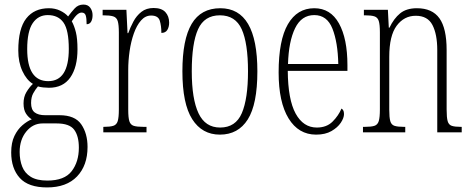

<svg xmlns="http://www.w3.org/2000/svg" viewBox="-20 -579 2064 840"><path d="M186 241Q104 241 66.5 199.5Q29 158 29 88Q29 45 43 16Q57 -13 78 -31Q99 -49 119 -57Q105 -65 94 -81.5Q83 -98 83 -127Q83 -155 95.5 -176Q108 -197 124 -212Q96 -229 78 -268Q60 -307 60 -358Q60 -454 95 -498.5Q130 -543 194 -543Q221 -543 243 -532.5Q265 -522 278 -507Q291 -525 306.5 -542Q322 -559 345 -559Q365 -559 375 -545Q385 -531 385 -513Q385 -495 378.5 -484Q372 -473 359 -473Q359 -499 355 -511.5Q351 -524 337 -524Q328 -524 318 -515.5Q308 -507 294 -486Q305 -466 312 -438Q319 -410 319 -363Q319 -285 287.5 -240Q256 -195 194 -195Q183 -195 169 -196.5Q155 -198 146 -201Q135 -188 125.5 -171Q116 -154 116 -128Q116 -99 132 -87Q148 -75 177 -75H240Q308 -75 335.5 -35Q363 5 363 64Q363 145 317 193Q271 241 186 241ZM191 -224Q281 -224 281 -365Q281 -447 258 -480Q235 -513 189 -513Q147 -513 123 -477.5Q99 -442 99 -364Q99 -224 191 -224ZM187 211Q262 211 293.5 170Q325 129 325 67Q325 16 304.5 -11.5Q284 -39 228 -39H166Q124 -39 95 -3.5Q66 32 66 86Q66 121 77 149.5Q88 178 114.5 194.5Q141 211 187 211Z M432 0V-24H434Q461 -24 475.5 -28.5Q490 -33 495 -49Q500 -65 500 -100V-437Q500 -471 495 -487Q490 -503 475 -507.5Q460 -512 432 -512H429V-536H533L538 -434H541Q550 -459 563.5 -484.5Q577 -510 598.5 -527Q620 -544 652 -544Q687 -544 703.5 -526Q720 -508 720 -480Q720 -461 712 -448Q704 -435 686 -435Q686 -466 679 -488.5Q672 -511 641 -511Q616 -511 597 -489.5Q578 -468 565.5 -432.5Q553 -397 547 -355.5Q541 -314 541 -274V-99Q541 -64 546 -48.5Q551 -33 565 -28.5Q579 -24 608 -24H621V0Z M942 10Q864 10 821 -57.5Q778 -125 778 -267Q778 -406 818.5 -474.5Q859 -543 944 -543Q1106 -543 1106 -267Q1106 -123 1064 -56.5Q1022 10 942 10ZM943 -21Q1011 -21 1038 -84Q1065 -147 1065 -267Q1065 -390 1037.5 -451Q1010 -512 942 -512Q874 -512 846.5 -451Q819 -390 819 -267Q819 -146 848.5 -83.5Q878 -21 943 -21Z M1363 10Q1286 10 1242.5 -61Q1199 -132 1199 -262Q1199 -403 1239.5 -473Q1280 -543 1355 -543Q1426 -543 1463 -476.5Q1500 -410 1500 -294V-269H1239Q1240 -143 1273.5 -82Q1307 -21 1366 -21Q1409 -21 1435 -47Q1461 -73 1474 -104Q1478 -102 1481.5 -96.5Q1485 -91 1485 -80Q1485 -63 1471 -42Q1457 -21 1430 -5.5Q1403 10 1363 10ZM1460 -299Q1458 -394 1434.5 -453.5Q1411 -513 1355 -513Q1299 -513 1271 -455.5Q1243 -398 1240 -299Z M1568 0V-24H1576Q1604 -24 1618 -28.5Q1632 -33 1637 -49Q1642 -65 1642 -100V-438Q1642 -472 1637 -487.5Q1632 -503 1618 -507.5Q1604 -512 1577 -512H1572V-536H1677L1681 -458H1684Q1703 -498 1730.5 -520.5Q1758 -543 1804 -543Q1871 -543 1902.5 -499Q1934 -455 1934 -360V-100Q1934 -65 1938.5 -49Q1943 -33 1956.5 -28.5Q1970 -24 1996 -24H2000V0H1893V-360Q1893 -429 1872 -469.5Q1851 -510 1799 -510Q1748 -510 1715.5 -466.5Q1683 -423 1683 -330V-99Q1683 -65 1687.5 -49Q1692 -33 1706 -28.5Q1720 -24 1747 -24H1753V0Z"/></svg>

Font: Noto Serif Myanmar ExtraCondensed ExtraLight
Style: Regular
Weight: 200
Width: 2
Designer: Ben Mitchell and the Monotype Design Team
Foundry: Monotype Imaging Inc.
Version: Version 2.106; ttfautohint (v1.8.4.7-5d5b)